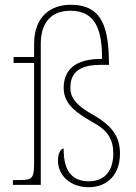

<svg xmlns="http://www.w3.org/2000/svg" viewBox="-20 -775 570 805"><path d="M352 10C429 10 483 -42 483 -131C483 -199 454 -245 373 -292C292 -336 275 -372 275 -405C275 -449 289 -503 400 -503H437C436 -656 412 -755 276 -755C196 -755 123 -709 123 -591V-536H37V-511H123V-97C123 -26 117 -20 58 -20H34V0H151V-593C151 -669 186 -730 275 -730C383 -730 408 -646 408 -528C288 -529 247 -476 247 -406C247 -336 304 -300 368 -263C431 -229 455 -191 455 -132C455 -59 419 -15 353 -15C288 -15 246 -51 247 -152C236 -152 223 -135 223 -102C223 -40 274 10 352 10Z"/></svg>

Font: Noto Serif SemiCondensed Thin
Style: Regular
Weight: 100
Width: 4
Designer: Monotype Design Team
Foundry: Monotype Imaging Inc.
Version: Version 2.015